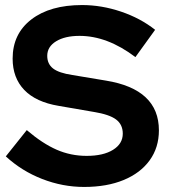

<svg xmlns="http://www.w3.org/2000/svg" viewBox="-20 -730 671 760"><path d="M313 10Q228 10 147 -21.5Q66 -53 3 -111L86 -215Q148 -162 204 -137.5Q260 -113 323 -113Q389 -113 427.5 -137Q466 -161 466 -201Q466 -237 439.5 -257Q413 -277 351 -287L212 -311Q122 -326 76 -374Q30 -422 30 -498Q30 -596 104 -653Q178 -710 305 -710Q382 -710 459 -684Q536 -658 594 -612L516 -504Q405 -588 295 -588Q237 -588 202 -566.5Q167 -545 167 -509Q167 -477 190 -459Q213 -441 267 -433L399 -411Q609 -377 609 -214Q609 -146 572.5 -95.5Q536 -45 469.5 -17.5Q403 10 313 10Z"/></svg>

Font: Red Hat Display
Style: Bold
Weight: 700
Designer: Pentagram, MCKL
Foundry: Pentagram, MCKL
Version: Version 1.023; ttfautohint (v1.8.3)